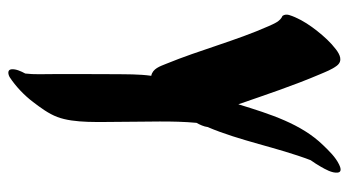

<svg xmlns="http://www.w3.org/2000/svg" viewBox="-200 -586 801 440"><g transform="rotate(90 200.0 -365.5)"><path d="M356.7 -742.7C339.1 -734.2 325.3 -719.5 311.9 -705.7C263.6 -655.9 241.3 -586 218.5 -511.7C196.5 -575.2 175.7 -637.8 149.7 -698.8C144.2 -711.7 138.8 -726 130.2 -737.3C119.1 -751.8 104.3 -744.3 92.4 -735.2C76.6 -723.2 62.9 -708 50.6 -692.5C38.3 -677 26.9 -660 19 -641.8C15.9 -633.5 9.2 -622.1 15.9 -612.9C28.6 -607.7 33.9 -593.1 39.3 -581.4C73 -505.3 93.8 -424.2 125.8 -346.1C131.4 -332.5 136.5 -315.4 153.2 -312.1C149.3 -284.1 149.8 -255.1 149.5 -227C149 -180.4 149.4 -133.9 149.3 -87.3C149.2 -66.3 150.6 -44.1 148 -23.4C142.8 -13.8 137.3 -2 138.3 8.2C139.2 18.6 151 15.7 156.8 12C177.2 -1.3 198 -21.1 213.3 -41.3C226.1 -58.2 240.1 -76.8 247.6 -96.9C262.4 -135.9 258.7 -194.5 258.7 -244.8C258.7 -301.9 255.9 -361.3 261 -415.7C265.2 -423.4 269.6 -432.6 270.6 -441.2C302.6 -516.3 317.2 -600.3 346.6 -677.4C352 -684.9 356.9 -692.6 361.5 -700.6C367.4 -711 376.3 -726.2 375.1 -739C374.2 -750 362.7 -745.6 356.7 -742.7ZM219 -108.9C222.3 -111.1 225.7 -113.4 229.1 -115.6C225.6 -113.4 222.3 -111.4 219 -108.9ZM204.9 -97C205.3 -97.4 205.7 -97.9 206.2 -98.3C205.7 -97.9 205.3 -97.4 204.9 -97Z"/></g></svg>

Font: Quiapo Free
Style: Regular
Weight: 400
Designer: Aaron Amar
Version: Version 001.002